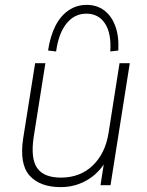

<svg xmlns="http://www.w3.org/2000/svg" viewBox="-20 -759 601 787"><path d="M229 8Q144 8 101.5 -39Q59 -86 75 -192L124 -500H166L118 -197Q105 -109 132.5 -70Q160 -31 230 -31Q309 -31 360.5 -81Q412 -131 425 -214L470 -500H512L433 0H392L411 -122H426Q398 -60 345.5 -26Q293 8 229 8ZM210 -548 177 -552Q186 -611 207 -652.5Q228 -694 261 -716.5Q294 -739 335 -739Q377 -739 407 -716.5Q437 -694 452.5 -652.5Q468 -611 465 -552L432 -548Q437 -622 410.5 -662.5Q384 -703 334 -703Q285 -703 252.5 -662.5Q220 -622 210 -548Z"/></svg>

Font: Mulish ExtraLight ExtraLight
Style: Italic
Weight: 250
Italic angle: -9°
Version: Version 3.603